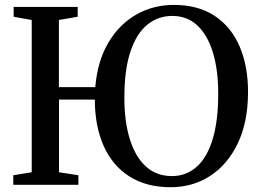

<svg xmlns="http://www.w3.org/2000/svg" viewBox="-20 -772 1088 802"><path d="M692.5 10Q591 10 520.5 -35Q450 -80 413.2 -162Q376.5 -244 376 -356H226.5V-52.5L307.5 -40V0H35.5V-40L112.5 -52.5V-688.5L37 -702V-743H304.5V-702L226 -688.5V-408H378Q387 -516.5 432.5 -593.5Q478 -670.5 549 -711Q620 -751.5 706.5 -751.5Q808.5 -751.5 877.8 -705Q947 -658.5 982 -575.5Q1017 -492.5 1016 -382Q1015 -260 972.8 -172.2Q930.5 -84.5 857.8 -37.2Q785 10 692.5 10ZM698 -36.5Q757.5 -36.5 801 -74.8Q844.5 -113 868 -189.5Q891.5 -266 891.5 -381.5Q891.5 -479.5 869.5 -552.2Q847.5 -625 804.8 -665.2Q762 -705.5 699.5 -705.5Q640.5 -705.5 595.5 -669Q550.5 -632.5 525 -557Q499.5 -481.5 499.5 -363.5Q499.5 -264.5 522.2 -191Q545 -117.5 589 -77Q633 -36.5 698 -36.5Z"/></svg>

Font: Merriweather 60pt Medium
Style: Regular
Weight: 500
Version: Version 2.100